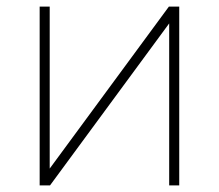

<svg xmlns="http://www.w3.org/2000/svg" viewBox="-20 -559 660 579"><path d="M99.6 -539.1H129.9V-25.4H111.3L489.3 -539.1H520.5V0H490.2V-513.7H508.8L130.9 0H99.6Z"/></svg>

Font: Min Sans VF VF
Style: Regular
Weight: 400
Designer: Jinseong-Kim, NotoSansCJK, Nunito
Foundry: Jinseong-Kim
Version: Version 1.420;Glyphs 3.1.2 (3151)